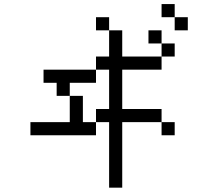

<svg xmlns="http://www.w3.org/2000/svg" viewBox="-20 -832 1040 915"><path d="M812.5 -187.5V-250H750V-187.5ZM812.5 -562.5V-625H750V-562.5H562.5Q562.5 -562.5 562.5 -687.5H500Q500 -687.5 500 -562.5H437.5V-500H187.5V-437.5H250V-375H312.5Q312.5 -375 312.5 -250H125V-187.5H437.5V-250H375Q375 -250 375 -375H312.5V-437.5H437.5V-500H500V-312.5H437.5V-250H500V62.5H562.5V-250H750V-312.5H562.5V-500H750V-562.5ZM875 -687.5V-750H812.5V-687.5ZM750 -625V-687.5H687.5V-625ZM500 -687.5V-750H437.5V-687.5ZM812.5 -750V-812.5H750V-750Z"/></svg>

Font: Unifont
Style: Regular
Weight: 500
Version: Version 15.1.04